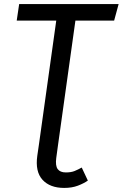

<svg xmlns="http://www.w3.org/2000/svg" viewBox="-20 -709 602 942"><path d="M74 -689H562L540 -608H350L265 0H171L256 -608H62ZM295 213Q225 213 188.5 173Q152 133 163 55L171 0H265L256 66Q251 104 263 120.5Q275 137 303 137Q329 137 346 130Q363 123 381 113L411 177Q391 191 362 202Q333 213 295 213Z"/></svg>

Font: Fira Sans Variable
Style: Italic
Weight: 397
Italic angle: -8°
Designer: Carrois Corporate & Edenspiekermann AG
Foundry: Carrois Corporate GbR & Edenspiekermann AG
Version: Version 4.202